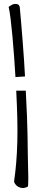

<svg xmlns="http://www.w3.org/2000/svg" viewBox="-20 -965 193 964"><path d="M57.6 -578.1Q54.7 -627.9 50.8 -681.2Q46.9 -734.4 42.5 -782.7Q38.1 -831.1 33.2 -870.1Q28.3 -909.2 23.4 -930.7Q33.2 -937.5 40.5 -941.4Q47.9 -945.3 57.6 -945.3Q65.4 -945.3 70.8 -942.4Q76.2 -939.5 79.1 -930.7Q83 -893.6 86.4 -848.6Q89.8 -803.7 93.8 -756.8Q97.7 -710 100.6 -664.6Q103.5 -619.1 105.5 -581.1ZM109.4 -509.8Q113.3 -439.5 115.2 -388.2Q117.2 -336.9 118.2 -289.6Q119.1 -242.2 119.6 -191.4Q120.1 -140.6 122.1 -72.3Q122.1 -62.5 121.6 -45.9Q121.1 -29.3 120.1 -28.3Q105.5 -20.5 93.3 -21Q81.1 -21.5 71.3 -27.3Q61.5 -33.2 56.2 -41Q50.8 -48.8 50.8 -55.7Q57.6 -101.6 61.5 -149.4Q65.4 -197.3 66.9 -251.5Q68.4 -305.7 66.9 -369.1Q65.4 -432.6 61.5 -509.8Z"/></svg>

Font: Shadows Into Light Two
Style: Regular
Weight: 400
Designer: Kimberly Geswein
Foundry: Kimberly Geswein
Version: Version 1.003 2012